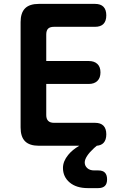

<svg xmlns="http://www.w3.org/2000/svg" viewBox="-20 -750 640 988"><path d="M218 -436H437Q465 -436 481 -421Q497 -406 497 -377.5Q497 -349 481 -333.5Q465 -318 437 -318H218V-158Q218 -138 228 -128Q238 -118 258 -118H469Q498 -118 512.5 -103Q527 -88 527 -59Q527 -30 513 -15Q501 -2 478 0L464 12Q441 33 428.5 52Q416 71 416 86Q416 103 429 115Q442 127 465 127H486Q509 127 520 138.5Q531 150 531 173Q531 196 519.5 207Q508 218 485 218H432Q373 218 338.5 189Q304 160 304 114Q304 80 331 47Q352 21 388 0H180Q132 0 109 -23Q86 -46 86 -94V-636Q86 -684 109 -707Q132 -730 180 -730H469Q498 -730 512.5 -715Q527 -700 527 -671Q527 -642 512.5 -627Q498 -612 469 -612H258Q237 -612 227.5 -602.5Q218 -593 218 -572Z"/></svg>

Font: Maple Mono
Style: Bold
Weight: 700
Monospace: yes
Designer: subframe7536
Version: Version 7.200